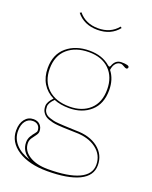

<svg xmlns="http://www.w3.org/2000/svg" viewBox="-173 -813 906 1146"><g transform="rotate(20 280.0 -240.5)"><path d="M265.1 -665Q344.7 -665 389.6 -720.7L397.9 -714.4Q350.6 -654.8 265.1 -654.8Q179.7 -654.8 131.8 -714.4L140.6 -720.7Q186.5 -665 265.1 -665ZM150.9 211.4Q95.2 178.2 95.2 120.6Q95.2 99.1 105.7 81.5Q116.2 64 126.5 52.2Q136.7 40.5 136.7 33.2Q136.7 12.2 124.5 0Q112.3 -12.2 91.3 -12.2Q62.5 -12.2 44.7 10.7Q26.9 33.7 26.9 74.2Q26.9 121.1 59.1 157Q91.3 192.9 150.9 211.4ZM265.1 -522.5Q346.2 -522.5 397 -478.5Q403.3 -473.1 407.2 -473.1Q411.1 -473.1 414.1 -480Q428.7 -522 467.3 -522.5Q516.6 -522.5 516.6 -508.3Q516.6 -503.4 513.7 -500.2Q510.7 -497.1 506.3 -497.1Q500 -497.1 487.8 -504.9Q475.6 -512.7 466.3 -512.7Q447.8 -512.7 434.8 -497.8Q421.9 -482.9 418.5 -456.1Q455.1 -409.7 455.1 -339.8Q455.1 -252.9 401.9 -205.3Q348.6 -157.7 265.1 -157.7Q209.5 -157.7 169.4 -174.8Q139.2 -145.5 139.2 -121.6Q139.2 -103 145.5 -90.8Q150.4 -81.5 158.7 -74.7Q167 -67.9 180.4 -63.5Q193.8 -59.1 205.6 -56.2Q217.3 -53.2 237.8 -51.8Q258.3 -50.3 271.7 -49.6Q285.2 -48.8 310.8 -47.9Q336.4 -46.9 350.1 -46.4Q438 -46.4 491.5 -4.9Q544.9 36.6 544.9 104.5Q544.9 171.4 473.9 205.8Q402.8 240.2 271.5 240.2Q156.2 240.2 85.7 194.6Q15.1 148.9 15.1 74.2Q15.1 29.8 36.1 2.9Q57.1 -23.9 91.3 -23.9Q117.2 -23.9 132.8 -8.1Q148.4 7.8 148.4 33.2Q148.4 45.9 138.2 59.3Q127.9 72.8 117.4 88.1Q106.9 103.5 106.9 120.6Q106.9 168.5 152.3 198Q197.8 227.5 271.5 227.5Q401.4 227.5 468.3 196.3Q535.2 165 535.2 104.5Q535.2 42 484.1 3.7Q433.1 -34.7 349.6 -34.7Q335.9 -35.2 312.5 -35.9Q289.1 -36.6 274.2 -37.1Q259.3 -37.6 239.3 -39.3Q219.2 -41 205.3 -44.2Q191.4 -47.4 177.2 -52.5Q163.1 -57.6 153.1 -66.2Q143.1 -74.7 136.7 -86.4Q128.9 -101.1 128.9 -121.6Q128.9 -148.4 160.2 -179.7Q114.7 -201.7 89.8 -242.9Q64.9 -284.2 64.9 -339.8Q64.9 -427.2 121.3 -474.9Q177.7 -522.5 265.1 -522.5ZM265.1 -512.7Q181.2 -512.7 129.4 -467.8Q77.6 -422.9 77.6 -339.8Q77.6 -260.3 127.4 -213.9Q177.2 -167.5 265.1 -167.5Q344.7 -167.5 393.6 -212.4Q442.4 -257.3 442.4 -339.8Q442.4 -418.9 395.3 -465.8Q348.1 -512.7 265.1 -512.7Z"/></g></svg>

Font: ZnikomitNo24
Style: Thin
Weight: 300
Designer: gluk
Foundry: gluk
Version: Version 0.55